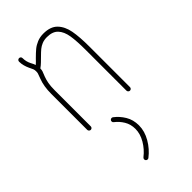

<svg xmlns="http://www.w3.org/2000/svg" viewBox="-244 -569 940 940"><g transform="rotate(-45 226.0 -99.5)"><path d="M90.3 -496.6Q95.7 -496.6 99.1 -493.2Q102.5 -489.7 102.5 -484.4Q102.5 -460.9 112.8 -440.4Q121.6 -424.3 124.5 -415Q135.7 -424.8 148.4 -438.5Q168 -458 182.1 -469.7Q196.3 -481.4 215.8 -489.5Q235.4 -497.6 259.3 -497.6Q308.1 -497.6 333 -471.9Q357.9 -446.3 366 -403.1Q374 -359.9 374 -292.5V-12.2Q374 -7.3 370.6 -3.7Q367.2 0 361.8 0Q356.9 0 353.3 -3.7Q349.6 -7.3 349.6 -12.2V-292.5Q349.6 -356 343.5 -393.6Q337.4 -431.2 317.9 -452.1Q298.3 -473.1 259.3 -473.1Q240.2 -473.1 225.3 -467Q210.4 -460.9 199.2 -451.7Q188 -442.4 171.4 -425.8Q161.6 -416 150.6 -405.5Q139.6 -395 128.4 -387.2Q127.9 -376 125.7 -369.6Q123.5 -363.3 115.2 -342.8Q109.4 -327.1 106 -308.8Q102.5 -290.5 102.5 -261.2V-12.2Q102.5 -7.3 99.1 -3.7Q95.7 0 90.3 0Q85.4 0 81.8 -3.7Q78.1 -7.3 78.1 -12.2V-261.2Q78.1 -314 92.8 -351.6Q101.1 -374 102.5 -378.4Q104 -382.8 104 -392.1Q104 -401.9 101.3 -408.4Q98.6 -415 91.3 -429.7Q85.9 -440.9 82 -455.3Q78.1 -469.7 78.1 -484.4Q78.1 -489.7 81.8 -493.2Q85.4 -496.6 90.3 -496.6ZM191.4 43Q191.4 37.6 195.1 34.2Q198.7 30.8 203.6 30.8Q207.5 30.8 210.9 33.2Q236.8 52.7 254.9 82.5Q272.9 112.3 272.9 151.4Q272.9 191.4 250.2 230.7Q227.5 270 192.4 296.9Q189 299.3 185.1 299.3Q180.2 299.3 176.5 295.9Q172.9 292.5 172.9 287.1Q172.9 281.2 177.7 277.3Q209 252.9 228.8 219Q248.5 185.1 248.5 151.4Q248.5 119.1 233.4 94.2Q218.3 69.3 196.3 52.7Q191.4 49.3 191.4 43Z"/></g></svg>

Font: Velvelyne Light
Style: Regular
Weight: 200
Designer: Manon Van der Borght et Mariel Nils
Foundry: Velvetyne
Version: Version 1.070